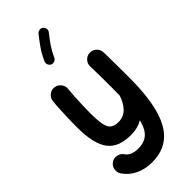

<svg xmlns="http://www.w3.org/2000/svg" viewBox="-353 -943 1282 1282"><g transform="rotate(-45 287.5 -302.0)"><path d="M131.8 -538.8Q105.3 -541.9 84.2 -524.8Q63 -507.8 60.3 -481.3Q56.9 -451.3 54.7 -409.7Q52.5 -368 51.3 -325.4Q50 -282.7 50 -248.5Q50 -165 63.2 -108Q76.4 -50.9 103.6 -16.6Q130.7 17.7 172.5 33Q214.4 48.2 271.5 48.2Q332.8 48.2 381.5 19.8Q430.3 -8.7 464.8 -57.3Q499.3 -106 517.1 -166.9Q523.9 -190.1 512.1 -211.5Q500.4 -233 477.5 -239.9Q454.3 -246.7 432.9 -234.7Q411.4 -222.8 404.5 -200Q387.6 -142.2 354.4 -107.1Q321.2 -72 271.5 -72Q235.5 -72 215.5 -86.8Q195.4 -101.6 187.4 -139.8Q179.4 -178.1 179.4 -248.5Q179.4 -276.7 180.7 -316Q181.9 -355.3 184.1 -395.6Q186.3 -435.9 189.7 -466.9Q192.7 -493.4 175.5 -514.8Q158.3 -536.1 131.8 -538.8ZM461.8 -535.4Q435.3 -534.3 417.1 -514.5Q398.9 -494.6 400 -467.7Q401.1 -437.4 401.9 -385.3Q402.6 -333.1 402.6 -266.6Q402.6 -180.9 398.7 -114Q394.8 -47 384.7 2.2Q374.6 51.4 356.6 83.5Q338.5 115.6 309.9 131.2Q281.4 146.7 240.2 146.7Q205.7 146.7 182.9 136.7Q160.2 126.7 146.6 106.8Q131.8 85.2 104.9 80.1Q78 75.1 56 89.8Q34.4 104.6 29.4 131.5Q24.3 158.3 39.1 180.3Q70.4 226.4 122.7 251.8Q174.9 277.1 240.2 277.1Q305.2 277.1 353.6 255.2Q402.1 233.4 436.2 191Q470.2 148.6 491.4 86.9Q512.6 25.3 522.3 -54.6Q532 -134.5 532 -231.4Q532 -301.5 531.7 -347.4Q531.5 -393.2 531 -422.9Q530.5 -452.5 529.5 -473.3Q528.4 -499.9 508.6 -518.2Q488.8 -536.5 461.8 -535.4ZM359.9 -873.5Q349 -882.2 334.5 -880.6Q320.1 -878.9 311 -867.7Q283.7 -833.5 257.2 -795.9Q230.7 -758.3 208.1 -708.3Q202.6 -695.3 207.9 -681.3Q213.1 -667.4 225.3 -661.9Q237.9 -656.4 252.1 -661.6Q266.2 -666.9 271.7 -679.4Q292 -723.6 315 -757.1Q338 -790.5 365.4 -824.7Q374.4 -835.6 372.7 -850.3Q371.1 -865 359.9 -873.5Z"/></g></svg>

Font: Mikhak VF
Style: Regular
Weight: 100
Designer: Amin Abedi
Version: Version 3.001